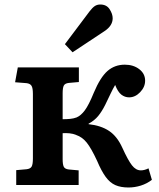

<svg xmlns="http://www.w3.org/2000/svg" viewBox="-20 -821 706 852"><path d="M550 11Q516 11 492 0.5Q468 -10 449 -36Q430 -62 411 -107Q385 -163 365 -188Q345 -213 318 -222Q304 -228 288 -229.5Q272 -231 258 -230V-114Q258 -91 263 -81Q268 -71 285 -69L329 -65V0H52V-66L98 -70Q115 -72 120.5 -82Q126 -92 126 -118V-404Q126 -430 120 -440Q114 -450 98 -452L47 -456L59 -522H330V-457L285 -453Q268 -451 263 -441Q258 -431 258 -408V-292Q276 -292 291.5 -293.5Q307 -295 320 -300Q339 -308 356.5 -331.5Q374 -355 396 -409Q425 -478 457 -506Q489 -534 534 -534Q572 -534 598 -514Q624 -494 624 -463Q624 -435 602 -412Q580 -389 553 -389Q534 -389 518.5 -401Q503 -413 491 -444Q481 -427 471.5 -407Q462 -387 447 -356Q432 -326 415.5 -306Q399 -286 373 -272V-270Q428 -264 464 -240Q500 -216 523 -165Q548 -110 565.5 -87.5Q583 -65 605 -65Q621 -65 639 -74L654 -23Q632 -6 605 2.5Q578 11 550 11ZM302 -589 268 -625 377 -770Q390 -787 400.5 -794Q411 -801 425 -801Q453 -801 466.5 -780Q480 -759 480 -740Q480 -707 444 -683Z"/></svg>

Font: Literata 7pt SemiBold
Style: Regular
Weight: 600
Designer: Latin by Veronika Burian and Jose Scaglione. Greek by Irene Vlachou. Cyrillic by Vera Evstafieva.
Foundry: TypeTogether
Version: Version 3.002